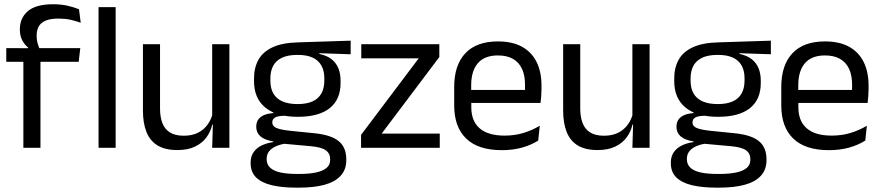

<svg xmlns="http://www.w3.org/2000/svg" viewBox="-20 -696 4152 904"><path d="M230 -676Q267.5 -676 297.2 -669.2Q327 -662.5 352 -652.5L360 -589Q335.5 -598 310.8 -603.2Q286 -608.5 255 -608.5Q217.5 -608.5 194.8 -598.8Q172 -589 162.2 -571.2Q152.5 -553.5 152.5 -528.5V-526Q152.5 -508.5 157 -492.8Q161.5 -477 167 -464L112.5 -462V-472Q97 -484 85.2 -505.5Q73.5 -527 73.5 -555.5V-558Q73.5 -611.5 111.5 -643.8Q149.5 -676 230 -676ZM90 0V-444.5H170.5V0ZM9.5 -405V-469.5L121 -469L154 -469.5H358L350.5 -405ZM444 0V-662.5H524.5V0Z M733.5 -488V-184.5Q733.5 -146 744.2 -117.2Q755 -88.5 779.5 -72.8Q804 -57 845.5 -57Q884.5 -57 912.5 -71.2Q940.5 -85.5 958.2 -110.5Q976 -135.5 982.5 -167L997 -109.5H979.5Q972 -76.5 952 -49.2Q932 -22 898.2 -5.8Q864.5 10.5 815 10.5Q757.5 10.5 721.8 -11.2Q686 -33 669.5 -74.8Q653 -116.5 653 -175.5V-488ZM1060 -488V0H979L982.5 -117L979 -122V-488Z M1382 -146Q1282.5 -146 1229.2 -189.5Q1176 -233 1176 -314V-326.5Q1176 -377 1196.8 -414.5Q1217.5 -452 1263 -473.2Q1308.5 -494.5 1382 -496.5L1631 -504.5V-440.5L1484 -445.5L1483.5 -442Q1518 -435 1540 -418Q1562 -401 1572.8 -375.5Q1583.5 -350 1583.5 -316V-305Q1583.5 -227.5 1532.5 -186.8Q1481.5 -146 1382 -146ZM1378.5 123H1390Q1435 123 1467.2 116.2Q1499.5 109.5 1517 95Q1534.5 80.5 1534.5 56.5V54.5Q1534.5 26.5 1514.2 11.8Q1494 -3 1445 -7.5L1307 -20L1330 -21Q1302 -17 1280.8 -8Q1259.5 1 1247.5 15.8Q1235.5 30.5 1235.5 52.5V53.5Q1235.5 79 1253 94.5Q1270.5 110 1302.5 116.5Q1334.5 123 1378.5 123ZM1374 187.5Q1308 187.5 1260.2 176.2Q1212.5 165 1186.2 139.8Q1160 114.5 1160 72V70Q1160 40 1174.2 20Q1188.5 0 1212.8 -11.5Q1237 -23 1267 -27L1266.5 -30Q1225.5 -37 1206 -54.2Q1186.5 -71.5 1186.5 -99V-99.5Q1186.5 -118.5 1195.2 -132Q1204 -145.5 1221.8 -153.5Q1239.5 -161.5 1267 -163.5V-173.5L1360 -150L1322 -151Q1288 -150.5 1275 -142.8Q1262 -135 1262 -119.5V-119Q1262 -102.5 1280.5 -94Q1299 -85.5 1343.5 -80.5L1462 -68.5Q1539.5 -60.5 1575 -31.2Q1610.5 -2 1610.5 55V57.5Q1610.5 103 1583.5 132Q1556.5 161 1507 174.2Q1457.5 187.5 1388.5 187.5ZM1381 -206Q1423 -206 1450.8 -218.2Q1478.5 -230.5 1492.8 -255.2Q1507 -280 1507 -316V-328Q1507 -363 1493.2 -387.5Q1479.5 -412 1452 -424.8Q1424.5 -437.5 1383 -437.5H1380Q1335 -437.5 1306.8 -423.8Q1278.5 -410 1265.8 -385.2Q1253 -360.5 1253 -327.5V-316Q1253 -280 1267.2 -255.5Q1281.5 -231 1310 -218.5Q1338.5 -206 1381 -206Z M2050.5 -67V0H1680V-61L1951.5 -421.5H1681V-488H2048.5V-427.5L1777 -67Z M2343 11Q2231.5 11 2175 -43.5Q2118.5 -98 2118.5 -199.5V-286.5Q2118.5 -389.5 2171 -445.2Q2223.5 -501 2324.5 -501Q2392.5 -501 2438 -475.8Q2483.5 -450.5 2506.5 -404Q2529.5 -357.5 2529.5 -293V-275Q2529.5 -259 2528.2 -243Q2527 -227 2525 -211.5H2450.5Q2451.5 -235.5 2451.8 -257Q2452 -278.5 2452 -296.5Q2452 -341 2437.8 -371.8Q2423.5 -402.5 2395.2 -418.8Q2367 -435 2324.5 -435Q2261.5 -435 2230 -398.5Q2198.5 -362 2198.5 -294V-247.5L2199 -237.5V-191Q2199 -160.5 2208 -136Q2217 -111.5 2236.2 -93.8Q2255.5 -76 2285.2 -66.8Q2315 -57.5 2356 -57.5Q2403.5 -57.5 2444.5 -70Q2485.5 -82.5 2521.5 -104L2514 -34Q2481.5 -13.5 2438.5 -1.2Q2395.5 11 2343 11ZM2161 -211.5V-272.5H2508V-211.5Z M2712 -488V-184.5Q2712 -146 2722.8 -117.2Q2733.5 -88.5 2758 -72.8Q2782.5 -57 2824 -57Q2863 -57 2891 -71.2Q2919 -85.5 2936.8 -110.5Q2954.5 -135.5 2961 -167L2975.5 -109.5H2958Q2950.5 -76.5 2930.5 -49.2Q2910.5 -22 2876.8 -5.8Q2843 10.5 2793.5 10.5Q2736 10.5 2700.2 -11.2Q2664.5 -33 2648 -74.8Q2631.5 -116.5 2631.5 -175.5V-488ZM3038.5 -488V0H2957.5L2961 -117L2957.5 -122V-488Z M3360.5 -146Q3261 -146 3207.8 -189.5Q3154.5 -233 3154.5 -314V-326.5Q3154.5 -377 3175.2 -414.5Q3196 -452 3241.5 -473.2Q3287 -494.5 3360.5 -496.5L3609.5 -504.5V-440.5L3462.5 -445.5L3462 -442Q3496.5 -435 3518.5 -418Q3540.5 -401 3551.2 -375.5Q3562 -350 3562 -316V-305Q3562 -227.5 3511 -186.8Q3460 -146 3360.5 -146ZM3357 123H3368.5Q3413.5 123 3445.8 116.2Q3478 109.5 3495.5 95Q3513 80.5 3513 56.5V54.5Q3513 26.5 3492.8 11.8Q3472.5 -3 3423.5 -7.5L3285.5 -20L3308.5 -21Q3280.5 -17 3259.2 -8Q3238 1 3226 15.8Q3214 30.5 3214 52.5V53.5Q3214 79 3231.5 94.5Q3249 110 3281 116.5Q3313 123 3357 123ZM3352.5 187.5Q3286.5 187.5 3238.8 176.2Q3191 165 3164.8 139.8Q3138.5 114.5 3138.5 72V70Q3138.5 40 3152.8 20Q3167 0 3191.2 -11.5Q3215.5 -23 3245.5 -27L3245 -30Q3204 -37 3184.5 -54.2Q3165 -71.5 3165 -99V-99.5Q3165 -118.5 3173.8 -132Q3182.5 -145.5 3200.2 -153.5Q3218 -161.5 3245.5 -163.5V-173.5L3338.5 -150L3300.5 -151Q3266.5 -150.5 3253.5 -142.8Q3240.5 -135 3240.5 -119.5V-119Q3240.5 -102.5 3259 -94Q3277.5 -85.5 3322 -80.5L3440.5 -68.5Q3518 -60.5 3553.5 -31.2Q3589 -2 3589 55V57.5Q3589 103 3562 132Q3535 161 3485.5 174.2Q3436 187.5 3367 187.5ZM3359.5 -206Q3401.5 -206 3429.2 -218.2Q3457 -230.5 3471.2 -255.2Q3485.5 -280 3485.5 -316V-328Q3485.5 -363 3471.8 -387.5Q3458 -412 3430.5 -424.8Q3403 -437.5 3361.5 -437.5H3358.5Q3313.5 -437.5 3285.2 -423.8Q3257 -410 3244.2 -385.2Q3231.5 -360.5 3231.5 -327.5V-316Q3231.5 -280 3245.8 -255.5Q3260 -231 3288.5 -218.5Q3317 -206 3359.5 -206Z M3883 11Q3771.5 11 3715 -43.5Q3658.5 -98 3658.5 -199.5V-286.5Q3658.5 -389.5 3711 -445.2Q3763.5 -501 3864.5 -501Q3932.5 -501 3978 -475.8Q4023.5 -450.5 4046.5 -404Q4069.5 -357.5 4069.5 -293V-275Q4069.5 -259 4068.2 -243Q4067 -227 4065 -211.5H3990.5Q3991.5 -235.5 3991.8 -257Q3992 -278.5 3992 -296.5Q3992 -341 3977.8 -371.8Q3963.5 -402.5 3935.2 -418.8Q3907 -435 3864.5 -435Q3801.5 -435 3770 -398.5Q3738.5 -362 3738.5 -294V-247.5L3739 -237.5V-191Q3739 -160.5 3748 -136Q3757 -111.5 3776.2 -93.8Q3795.5 -76 3825.2 -66.8Q3855 -57.5 3896 -57.5Q3943.5 -57.5 3984.5 -70Q4025.5 -82.5 4061.5 -104L4054 -34Q4021.5 -13.5 3978.5 -1.2Q3935.5 11 3883 11ZM3701 -211.5V-272.5H4048V-211.5Z"/></svg>

Font: Anek Gurmukhi Medium
Style: Regular
Weight: 400
Version: Version 1.003